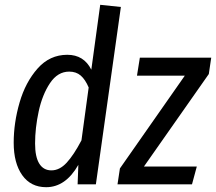

<svg xmlns="http://www.w3.org/2000/svg" viewBox="-20 -767 899 799"><path d="M483 -738 379 0H303L306 -81Q253 12 172 12Q108 12 72.5 -38Q37 -88 37 -173Q37 -256 61.5 -340.5Q86 -425 136.5 -482Q187 -539 260 -539Q329 -539 360 -477L397 -747ZM126 -170Q126 -114 143.5 -86Q161 -58 194 -58Q228 -58 257.5 -90Q287 -122 319 -183L349 -403Q335 -436 316 -452.5Q297 -469 268 -469Q220 -469 188 -421Q156 -373 141 -303.5Q126 -234 126 -170ZM849 -459 579 -74H799L779 0H469L479 -66L749 -452H550L562 -527H859Z"/></svg>

Font: Fira Sans Compressed
Style: Italic
Weight: 400
Width: 1
Italic angle: -8°
Designer: bBox Type GmbH & Carrois Corporate GbR & Edenspiekermann AG
Foundry: bBox Type GmbH & Carrois Corporate GbR & Edenspiekermann AG
Version: Version 4.301